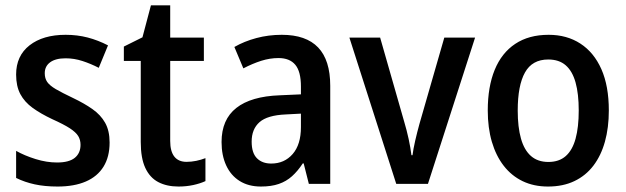

<svg xmlns="http://www.w3.org/2000/svg" viewBox="-20 -680 2316 710"><path d="M385.3 -152.8Q385.3 -100.1 362.8 -63.7Q340.3 -27.3 297.4 -8.8Q254.4 9.8 192.9 9.8Q145.5 9.8 108.4 1.7Q71.3 -6.3 39.6 -22V-122.1Q70.8 -104.5 111.6 -91.8Q152.3 -79.1 190.9 -79.1Q235.4 -79.1 256.6 -96.4Q277.8 -113.8 277.8 -144.5Q277.8 -162.6 269.3 -176.8Q260.7 -190.9 238.3 -205.6Q215.8 -220.2 173.3 -239.3Q130.9 -259.3 100.8 -281Q70.8 -302.7 55.2 -332Q39.6 -361.3 39.6 -404.3Q39.6 -473.6 89.4 -512.5Q139.2 -551.3 222.7 -551.3Q265.6 -551.3 304.2 -541.3Q342.8 -531.2 379.4 -512.2L345.2 -429.2Q315.9 -444.3 285.2 -454.3Q254.4 -464.4 222.7 -464.4Q185.5 -464.4 165.5 -449.7Q145.5 -435.1 145.5 -409.2Q145.5 -390.1 154.5 -377Q163.6 -363.8 186.5 -350.3Q209.5 -336.9 250.5 -317.4Q291.5 -297.9 321.8 -276.6Q352.1 -255.4 368.7 -226.1Q385.3 -196.8 385.3 -152.8Z M669.9 -81.5Q687.5 -81.5 705.6 -85.2Q723.6 -88.9 739.7 -95.2V-10.3Q720.7 -1.5 694.8 4.2Q668.9 9.8 640.1 9.8Q596.7 9.8 565.4 -6.6Q534.2 -22.9 517.3 -59.1Q500.5 -95.2 500.5 -154.8V-454.6H438V-507.8L506.8 -542L538.1 -660.2H609.4V-541H733.9V-454.6H609.4V-158.7Q609.4 -120.1 624.8 -100.8Q640.1 -81.5 669.9 -81.5Z M1022 -551.3Q1111.8 -551.3 1156.5 -504.4Q1201.2 -457.5 1201.2 -362.8V0H1122.1L1103 -75.7H1099.6Q1081.1 -47.4 1059.8 -28.3Q1038.6 -9.3 1011 0.2Q983.4 9.8 944.8 9.8Q898.9 9.8 866.2 -10.7Q833.5 -31.2 816.4 -68.4Q799.3 -105.5 799.3 -154.8Q799.3 -237.8 853.8 -280.8Q908.2 -323.7 1014.2 -327.6L1092.8 -331.1V-359.9Q1092.8 -415.5 1072 -440.4Q1051.3 -465.3 1009.8 -465.3Q978 -465.3 945.8 -455.1Q913.6 -444.8 879.9 -427.2L846.7 -506.3Q883.3 -527.3 928.2 -539.3Q973.1 -551.3 1022 -551.3ZM1092.8 -259.8 1036.6 -256.8Q968.8 -253.9 939.7 -228.3Q910.6 -202.6 910.6 -156.2Q910.6 -114.3 930.2 -94.7Q949.7 -75.2 982.9 -75.2Q1031.7 -75.2 1062.3 -110.4Q1092.8 -145.5 1092.8 -210Z M1445.3 0 1272 -541H1385.7L1475.1 -228.5Q1483.9 -199.2 1491 -166.7Q1498 -134.3 1501.5 -106H1505.4Q1508.3 -128.9 1515.4 -159.9Q1522.5 -190.9 1531.2 -222.2L1623 -541H1736.8L1562.5 0Z M2231.4 -271.5Q2231.4 -208 2217 -156.2Q2202.6 -104.5 2174.3 -67.4Q2146 -30.3 2104 -10.3Q2062 9.8 2006.3 9.8Q1954.1 9.8 1912.8 -10Q1871.6 -29.8 1842.8 -66.9Q1814 -104 1798.8 -155.8Q1783.7 -207.5 1783.7 -271.5Q1783.7 -358.9 1809.3 -421.6Q1835 -484.4 1885.3 -517.8Q1935.5 -551.3 2008.8 -551.3Q2076.2 -551.3 2126.2 -518.8Q2176.3 -486.3 2203.9 -424.1Q2231.4 -361.8 2231.4 -271.5ZM1894.5 -271Q1894.5 -210 1906.5 -167.5Q1918.5 -125 1943.6 -103Q1968.8 -81.1 2007.8 -81.1Q2047.4 -81.1 2072 -102.8Q2096.7 -124.5 2108.4 -167Q2120.1 -209.5 2120.1 -271.5Q2120.1 -333 2108.4 -375Q2096.7 -417 2072 -438.5Q2047.4 -460 2007.3 -460Q1948.2 -460 1921.4 -412.1Q1894.5 -364.3 1894.5 -271Z"/></svg>

Font: Open Sans SemiCondensed SemiBold
Style: Regular
Weight: 600
Width: 4
Designer: Monotype Design Team
Foundry: Monotype Imaging Inc.
Version: Version 3.000